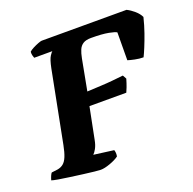

<svg xmlns="http://www.w3.org/2000/svg" viewBox="-136 -830 958 955"><g transform="rotate(-20 343.5 -352.0)"><path d="M239 0Q232 0 207 -2.5Q182 -5 149 -9.5Q116 -14 82 -18.5Q48 -23 22.5 -27.5Q-3 -32 -11 -35Q-8 -46 -3.5 -56.5Q1 -67 5 -71L37 -75Q55 -78 68 -88.5Q81 -99 90 -121Q99 -143 106 -179L180 -558Q189 -603 200 -619.5Q211 -636 214 -637H118Q116 -642 113.5 -651Q111 -660 112 -671Q119 -678 133.5 -685.5Q148 -693 162.5 -698.5Q177 -704 182 -704H631Q651 -694 670 -677.5Q689 -661 698 -642Q688 -601 675 -564Q662 -527 650 -498Q638 -469 630 -453Q608 -453 584.5 -458Q561 -463 549 -467L550 -614Q543 -620 509 -626.5Q475 -633 417 -633Q390 -633 375 -623.5Q360 -614 352.5 -596.5Q345 -579 340 -553L309 -389Q347 -391 380 -392.5Q413 -394 443.5 -397Q474 -400 502 -403L513 -383Q506 -359 499.5 -342Q493 -325 489 -317H294L261 -151Q256 -124 246.5 -107Q237 -90 229 -83L335 -69Q337 -64 338 -55.5Q339 -47 337 -35Q320 -22 289.5 -11Q259 0 239 0Z"/></g></svg>

Font: Texturina Medium 12pt Black
Style: Italic
Weight: 900
Italic angle: -11°
Version: Version 1.002